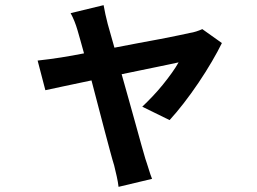

<svg xmlns="http://www.w3.org/2000/svg" viewBox="-20 -627 996 745"><path d="M532 -213Q550 -230 571 -252Q592 -274 611.5 -298Q631 -322 647 -344.5Q663 -367 673 -385Q664 -383 643 -378.5Q622 -374 592.5 -368Q563 -362 527 -354.5Q491 -347 452 -339Q466 -290 480 -239.5Q494 -189 506.5 -144.5Q519 -100 528.5 -65Q538 -30 544 -11Q546 -5 549.5 5.5Q553 16 556.5 27.5Q560 39 563.5 49.5Q567 60 570 67L440 98Q438 80 433 57.5Q428 35 423 15Q417 -4 407.5 -39.5Q398 -75 386 -120Q374 -165 361 -215.5Q348 -266 335 -315Q274 -302 226 -292Q178 -282 156 -277L126 -392Q172 -397 216.5 -404Q261 -411 306 -420Q298 -448 292 -470.5Q286 -493 281 -509Q270 -547 254 -576L382 -607Q385 -590 389 -571.5Q393 -553 398 -534L424 -442Q469 -451 515.5 -459.5Q562 -468 601.5 -475.5Q641 -483 671.5 -489.5Q702 -496 716 -499Q729 -501 741.5 -505Q754 -509 765 -514L841 -460Q826 -429 802 -388Q778 -347 750 -305.5Q722 -264 692.5 -226Q663 -188 638 -161Z"/></svg>

Font: Kinto Sans
Style: Bold
Weight: 700
Designer: Authors: Ryoko NISHIZUKA  (kana & ideographs); Paul D. Hunt (Latin, Greek & Cyrillic); Wenlong ZHANG  (bopomofo); Sandol
Foundry: Adobe Systems Incorporated, ookami Inc.
Version: Version 0.001